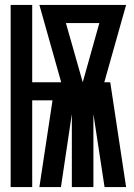

<svg xmlns="http://www.w3.org/2000/svg" viewBox="-20 -755 540 775"><path d="M23 0V-735H110V-423H227L139 -735H489L401 -423H425L489 0H402L357 -295V0H270V-295L226 0H139L192 -350H110V0ZM314 -423 381 -662H246Z"/></svg>

Font: Iosevka Heavy
Style: Regular
Weight: 900
Monospace: yes
Designer: Belleve Invis
Foundry: Belleve Invis
Version: Version 32.5.0; ttfautohint (v1.8.4)